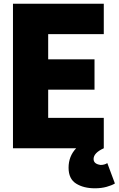

<svg xmlns="http://www.w3.org/2000/svg" viewBox="-20 -800 640 1036"><path d="M492 216Q431 216 390.5 190.5Q350 165 350 105Q350 43 391 0H50V-780H540V-616H240V-480H490V-316H240V-164H540V0Q485 25 485 58Q485 85 523 90Q544 90 559 80L600 190Q584 200 555.5 208Q527 216 492 216Z"/></svg>

Font: Tanohe Sans Black
Style: Regular
Weight: 900
Designer: Village Type and Design LLC & Cristiano Sobral
Foundry: Cooper Hewitt Smithsonian Design Museum
Version: Version 1.00;March 11, 2020;FontCreator 12.0.0.2522 64-bit; 